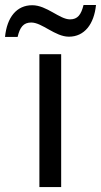

<svg xmlns="http://www.w3.org/2000/svg" viewBox="-74 -755 407 775"><path d="M204.1 -606.9C266.6 -606.9 305.7 -657.2 313.5 -734.9H263.2C253.4 -695.8 239.7 -676.8 208.5 -676.8C166.5 -676.8 114.7 -733.9 56.2 -733.9C-6.8 -733.9 -45.9 -685.5 -53.7 -606H-2.9C6.3 -645 20.5 -664.1 52.2 -664.1C96.2 -664.1 148.4 -606.9 204.1 -606.9ZM172.9 -536.1H85V0H172.9Z"/></svg>

Font: Noto Reveo Sans
Style: Regular
Weight: 400
Designer: Monotype Design team
Foundry: Monotype Imaging Inc.
Version: Version 1.04